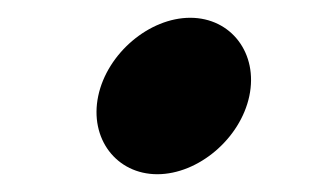

<svg xmlns="http://www.w3.org/2000/svg" viewBox="-20 -196 354 216"><path d="M90.5 -88C80.4 -40 111 0 157 0C203 0 250.4 -40 260.5 -88C270.6 -136 240 -176 194 -176C148 -176 100.6 -136 90.5 -88Z"/></svg>

Font: Hussar
Style: BdOblTwo
Weight: 700
Foundry: Cannot Into Space Fonts
Version: Version 2.00